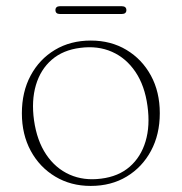

<svg xmlns="http://www.w3.org/2000/svg" viewBox="-20 -602 598 632"><path d="M279 -468.5Q345 -468.5 396.2 -437.8Q447.5 -407 476.8 -353.2Q506 -299.5 506 -229.5Q506 -159.5 477 -105.5Q448 -51.5 397 -20.8Q346 10 278.5 10Q213 10 161.8 -20.8Q110.5 -51.5 81.2 -105.5Q52 -159.5 52 -229Q52 -299.5 80.8 -353.2Q109.5 -407 160.8 -437.8Q212 -468.5 279 -468.5ZM313 -14Q370 -21 407 -53.2Q444 -85.5 459.2 -136.8Q474.5 -188 465.5 -253Q456.5 -320 425.8 -365.5Q395 -411 348.5 -431.5Q302 -452 244.5 -444.5Q187.5 -437.5 150.5 -405.5Q113.5 -373.5 98.2 -322Q83 -270.5 92 -206Q101.5 -139 132 -93.5Q162.5 -48 209.2 -27.2Q256 -6.5 313 -14ZM162.5 -569Q162.5 -575 166.2 -578.2Q170 -581.5 176.5 -581.5H381.5Q388.5 -581.5 392.2 -578.2Q396 -575 396 -568.5Q396 -562.5 392.2 -559.2Q388.5 -556 381.5 -556H176.5Q170 -556 166.2 -559.2Q162.5 -562.5 162.5 -569Z"/></svg>

Font: Fraunces Thin
Style: Regular
Weight: 250
Version: Version 1.000;[b76b70a41]